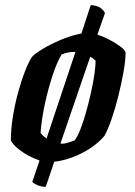

<svg xmlns="http://www.w3.org/2000/svg" viewBox="-20 -628 523 743"><path d="M157 95Q140 95 125 88.5Q110 82 105 76L133 -7Q114 -13 91.5 -25Q69 -37 50 -52.5Q31 -68 22 -84Q22 -128 30 -177.5Q38 -227 51 -273.5Q64 -320 78 -355.5Q92 -391 104 -408Q116 -421 145 -438.5Q174 -456 211 -472Q248 -488 284 -496Q287 -497 290 -497.5Q293 -498 295 -498Q304 -525 313 -553Q322 -581 331 -608Q357 -607 370.5 -596Q384 -585 386 -577L357 -494Q379 -487 403 -474.5Q427 -462 445 -448.5Q463 -435 466 -425Q466 -395 458 -350Q450 -305 438 -256.5Q426 -208 411.5 -166.5Q397 -125 384 -102Q360 -74 327.5 -53Q295 -32 259.5 -19Q224 -6 190 -2ZM160 -92 272 -427Q270 -427 268 -427Q266 -427 264 -427Q252 -427 241 -424.5Q230 -422 218 -417Q199 -383 184.5 -339.5Q170 -296 159.5 -252Q149 -208 143.5 -171Q138 -134 137 -113Q141 -108 147 -102.5Q153 -97 160 -92ZM214 -73Q216 -72 218 -72Q220 -72 222 -72Q228 -72 236 -74Q244 -76 253 -79Q262 -82 269 -85Q280 -99 291.5 -128.5Q303 -158 313.5 -195.5Q324 -233 332.5 -271.5Q341 -310 345.5 -342Q350 -374 350 -393Q346 -397 340.5 -401.5Q335 -406 329 -408Z"/></svg>

Font: Texturina 12pt
Style: Bold Italic
Weight: 700
Italic angle: -11°
Designer: Guillermo Torres Carreño
Foundry: Omnibus-Type
Version: Version 1.002